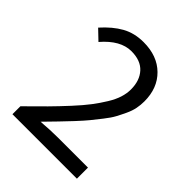

<svg xmlns="http://www.w3.org/2000/svg" viewBox="-185 -759 868 868"><g transform="rotate(45 248.5 -325.0)"><path d="M40 0V-50.8Q92.8 -102.5 128.7 -138.9Q164.6 -175.3 201.7 -215.6Q238.8 -255.9 261.7 -286.1Q284.7 -316.4 303.7 -347.4Q322.8 -378.4 331.3 -405.5Q339.8 -432.6 339.8 -458Q339.8 -514.6 309.1 -548.3Q278.3 -582 219.2 -582Q149.4 -582 84 -505.9L37.1 -550.8Q80.6 -599.6 125.7 -624.8Q170.9 -649.9 229 -649.9Q316.9 -649.9 368.9 -598.6Q420.9 -547.4 420.9 -462.9Q420.9 -439.9 416.5 -417.5Q412.1 -395 400.4 -370.1Q388.7 -345.2 377.9 -325.2Q367.2 -305.2 344.7 -276.6Q322.3 -248 306.9 -229Q291.5 -210 260.3 -176.5Q229 -143.1 210.4 -124Q191.9 -105 153.8 -65.9Q212.4 -70.8 261.2 -70.8H452.1V0Z"/></g></svg>

Font: Source Sans Pro
Style: Regular
Weight: 400
Designer: Paul D. Hunt
Foundry: Adobe Systems Incorporated
Version: Version 3.006;hotconv 1.0.111;makeotfexe 2.5.65597